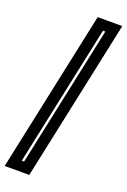

<svg xmlns="http://www.w3.org/2000/svg" viewBox="-202 -807 712 1078"><g transform="rotate(20 154.0 -268.0)"><path d="M-21.5 214 183.5 -750H330.5L125.5 214ZM58.5 153H72.5L251.5 -688.5H237.5Z"/></g></svg>

Font: Tourney Condensed Regular
Style: Bold Italic
Weight: 700
Width: 3
Italic angle: -12°
Designer: Tyler Finck
Foundry: Etcetera Type Co
Version: Version 1.010; ttfautohint (v1.8.3)